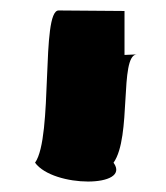

<svg xmlns="http://www.w3.org/2000/svg" viewBox="-20 -621 318 367"><path d="M47 -310C82 -262 232 -262 197 -310C232 -359 208 -514 241 -517L218 -516V-600L92 -601C58 -601 82 -359 47 -310ZM242 -517C242 -517 241 -517 241 -517C241 -517 242 -517 242 -517Z"/></svg>

Font: bitstorm
Style: exext
Weight: 400
Version: Version 0.2